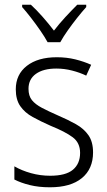

<svg xmlns="http://www.w3.org/2000/svg" viewBox="-20 -785 456 815"><path d="M375 -138Q375 -68 327.5 -29Q280 10 192 10Q144 10 106 0.5Q68 -9 41 -23V-79Q72 -61 111.5 -50Q151 -39 193 -39Q259 -39 289.5 -64.5Q320 -90 320 -136Q320 -179 288.5 -202.5Q257 -226 195 -251Q152 -270 118.5 -288.5Q85 -307 66 -334.5Q47 -362 47 -406Q47 -469 94 -505.5Q141 -542 221 -542Q263 -542 299.5 -533Q336 -524 367 -510L346 -464Q319 -477 286 -485.5Q253 -494 219 -494Q164 -494 132.5 -471.5Q101 -449 101 -408Q101 -378 115.5 -360Q130 -342 157.5 -327.5Q185 -313 226 -295Q268 -277 302 -258Q336 -239 355.5 -211Q375 -183 375 -138ZM182 -606Q170 -628 151 -655.5Q132 -683 111.5 -709.5Q91 -736 74 -755V-765H111Q135 -743 161 -713.5Q187 -684 209 -655Q232 -685 257 -712Q282 -739 308 -765H346V-755Q328 -735 307 -708.5Q286 -682 267 -655Q248 -628 236 -606Z"/></svg>

Font: Noto Sans Arabic UI SmCn Lt
Style: Regular
Weight: 300
Width: 4
Designer: Monotype Design Team, Nadine Chahine and Nizar Qandah
Foundry: Monotype Imaging Inc.
Version: Version 2.010; ttfautohint (v1.8.4.7-5d5b)